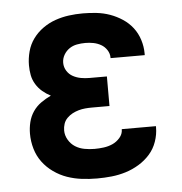

<svg xmlns="http://www.w3.org/2000/svg" viewBox="-44 -570 588 621"><g transform="rotate(-5 250.0 -260.0)"><path d="M247 8Q222 8 197.5 5Q173 2 150 -6Q127 -14 106.5 -28.5Q86 -43 71.5 -62.5Q57 -82 50 -106Q43 -130 43 -155Q43 -174 47.5 -192.5Q52 -211 62.5 -226.5Q73 -242 88.5 -253Q104 -264 121 -272Q107 -279 94.5 -289.5Q82 -300 73.5 -314Q65 -328 62 -343.5Q59 -359 59 -376Q59 -398 65 -420.5Q71 -443 84.5 -461.5Q98 -480 117 -493.5Q136 -507 157.5 -514.5Q179 -522 201.5 -525Q224 -528 247 -528Q269 -528 291.5 -525.5Q314 -523 335 -515.5Q356 -508 375 -495.5Q394 -483 407.5 -465.5Q421 -448 428 -426Q435 -404 435 -382V-376H324V-378Q324 -391 316.5 -402.5Q309 -414 297.5 -420.5Q286 -427 273 -429.5Q260 -432 247 -432Q233 -432 219.5 -429.5Q206 -427 195 -419.5Q184 -412 177 -400Q170 -388 170 -374Q170 -360 177.5 -348Q185 -336 197 -329.5Q209 -323 222.5 -320.5Q236 -318 250 -318H307V-222H250Q239 -222 228 -221Q217 -220 206.5 -217Q196 -214 186.5 -209Q177 -204 169 -196Q161 -188 157.5 -177.5Q154 -167 154 -156Q154 -140 162.5 -125.5Q171 -111 184.5 -102.5Q198 -94 214.5 -91Q231 -88 247 -88Q262 -88 277 -90Q292 -92 305.5 -98Q319 -104 329.5 -116Q340 -128 340 -143V-144H451V-140Q451 -117 443 -94Q435 -71 419.5 -53.5Q404 -36 383.5 -23.5Q363 -11 340.5 -4Q318 3 294.5 5.5Q271 8 247 8Z"/></g></svg>

Font: Iosevka Custom
Style: Bold
Weight: 700
Monospace: yes
Designer: Belleve Invis
Foundry: Belleve Invis
Version: Version 30.3.3; ttfautohint (v1.8.3)